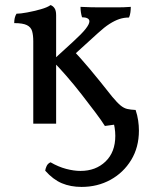

<svg xmlns="http://www.w3.org/2000/svg" viewBox="-20 -487 586 756"><path d="M301 249Q258 249 223.5 234.5Q189 220 158 185Q159 177 163.5 167Q168 157 179 152Q210 170 240.5 178Q271 186 297 186Q357 186 395.5 149Q434 112 434 48Q434 17 424 -17L463 1Q446 2 429 4Q412 6 393 9Q380 -12 355.5 -44.5Q331 -77 301.5 -115Q272 -153 241.5 -188Q211 -223 186 -248L268 -323Q302 -354 317 -373Q332 -392 332 -403Q332 -411 324 -415Q316 -419 303 -419Q300 -429 298.5 -439Q297 -449 297 -460Q318 -459 337 -458.5Q356 -458 372 -458Q388 -458 401 -458Q418 -458 443 -458Q468 -458 495 -460Q495 -450 493.5 -438.5Q492 -427 488 -418Q468 -418 450 -412Q432 -406 411.5 -393Q391 -380 366 -357L256 -257L261 -297Q296 -260 333 -216Q370 -172 422 -106Q442 -82 455 -71.5Q468 -61 481 -58Q494 -55 514 -54Q521 -33 524 -12.5Q527 8 527 27Q527 93 496.5 143Q466 193 415 221Q364 249 301 249ZM111 0V-325Q111 -348 106.5 -364Q102 -380 86 -388Q70 -396 36 -396Q36 -407 38 -416Q40 -425 45 -433Q60 -433 87 -438Q114 -443 140.5 -450.5Q167 -458 179 -467Q188 -464 194.5 -455Q201 -446 201 -427V0Z"/></svg>

Font: Vollkorn
Style: Regular
Weight: 400
Designer: Friedrich Althausen
Foundry: Friedrich Althausen
Version: Version 4.104